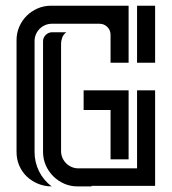

<svg xmlns="http://www.w3.org/2000/svg" viewBox="-20 -664 613 686"><path d="M469.7 -341.3H534.2V0H307.1V2H256.8Q231.4 2 209.2 -7.8Q187 -17.6 170.2 -34.4Q153.3 -51.3 143.6 -73.5Q133.8 -95.7 133.8 -121.1V-516.6Q133.8 -529.8 143.6 -539.3Q153.3 -548.8 166.5 -548.8H217.3Q207 -542 202.6 -530.3Q198.2 -518.6 198.2 -506.8V-124Q198.2 -111.3 203.1 -100.1Q208 -88.9 216.3 -80.6Q224.6 -72.3 235.8 -67.4Q247.1 -62.5 259.8 -62.5H469.7ZM165 -579.1Q152.3 -579.1 141.1 -574.2Q129.9 -569.3 121.6 -561Q113.3 -552.7 108.4 -541.5Q103.5 -530.3 103.5 -517.6V-121.1Q103.5 -84.5 119.4 -52.2Q135.3 -20 164.6 2Q138.7 2 115.7 -7.6Q92.8 -17.1 75.7 -33.4Q58.6 -49.8 48.8 -72.3Q39.1 -94.7 39.1 -121.1V-520.5Q39.1 -545.9 48.8 -568.4Q58.6 -590.8 75.2 -607.4Q91.8 -624 114.3 -633.8Q136.7 -643.6 162.1 -643.6H439.5V-439.9H375V-539.6Q375 -556.2 363.5 -567.6Q352.1 -579.1 335.4 -579.1ZM439.5 -94.7H375V-271H278.8V-341.3H439.5ZM534.2 -643.6V-439.9H469.7V-643.6Z"/></svg>

Font: Isar CAT
Style: Regular
Weight: 400
Designer: Digitized by Peter Wiegel
Foundry: CAT-Fonts, Peter Wiegel
Version: Version 1.000; ttfautohint (v1.3)